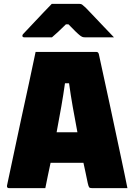

<svg xmlns="http://www.w3.org/2000/svg" viewBox="-20 -967 690 987"><path d="M213 0H25Q21 0 18 -3Q15 -6 16 -13Q31 -82 49.5 -170.5Q68 -259 88.5 -353.5Q109 -448 128.5 -537.5Q148 -627 163 -700H476Q485 -700 488 -689Q516 -562 545.5 -424Q575 -286 606 -140Q613 -106 620.5 -71Q628 -36 635 0H452Q442 0 438.5 -4Q435 -8 431 -26Q425 -53 420 -79Q415 -105 409 -130H240Q233 -99 226.5 -66.5Q220 -34 213 0ZM314 -539Q306 -481 295 -418.5Q284 -356 271 -287H378Q365 -355 354 -417.5Q343 -480 335 -539ZM246 -947H389Q397 -947 402 -943.5Q407 -940 420 -928Q430 -918 455 -891.5Q480 -865 510.5 -833Q541 -801 566 -775H420Q409 -775 404 -777Q399 -779 392 -784Q383 -791 369 -804.5Q355 -818 332 -842H319Q296 -819 279 -803.5Q262 -788 247 -775H106Q95 -775 95 -783Q95 -787 98 -791Q101 -795 114 -808Q130 -825 155 -851.5Q180 -878 205.5 -905Q231 -932 246 -947Z"/></svg>

Font: Recursive Sn Lnr St Blk
Style: Regular
Weight: 900
Version: Version 1.079;hotconv 1.0.112;makeotfexe 2.5.65598; ttfautoh